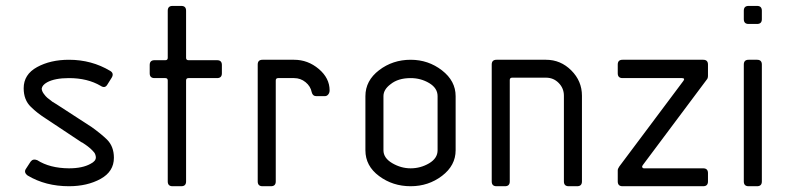

<svg xmlns="http://www.w3.org/2000/svg" viewBox="-20 -645 2721 665"><path d="M361.8 -399.4Q375.5 -391.1 367.2 -376.5L351.6 -351.6Q343.3 -337.9 328.6 -347.7Q283.2 -374.5 218.8 -374.5Q169.9 -374.5 143.1 -359.9Q126.5 -350.6 124.5 -338.4Q124.5 -330.1 131.3 -320.6Q138.2 -311 143.8 -306.4Q149.4 -301.8 161.6 -292.5L175.3 -284.2L297.9 -204.6Q331.1 -180.7 350.6 -161.6Q374.5 -137.7 374.5 -98.6Q374.5 -50.8 328.4 -25.4Q282.2 0 218.8 0Q137.7 0 75.7 -37.1Q61 -48.3 70.3 -61L85.9 -85Q94.2 -96.2 108.9 -90.3Q152.3 -62.5 218.8 -62Q265.6 -62 293.5 -77.6Q312 -86.9 312 -99.6Q312 -103.5 310.5 -108.4Q309.1 -113.3 306.4 -116.7Q303.7 -120.1 299.6 -124.3Q295.4 -128.4 292.5 -131.1Q289.6 -133.8 284.2 -137.9Q278.8 -142.1 276.4 -143.6Q273.9 -145 268.8 -148.7Q263.7 -152.3 262.2 -152.3L140.1 -233.4Q108.9 -252.9 86.9 -274.9Q62 -298.8 62 -339.4Q62 -387.2 108.4 -412.6Q154.8 -438 218.8 -438Q297.4 -438 361.8 -399.4Z M561 -16.6V-366.2Q561 -374.5 552.7 -374.5H515.1Q498.5 -374.5 498.5 -391.1V-419.9Q498.5 -436.5 515.1 -436.5H552.7Q561 -436.5 561 -444.8V-607.9Q561 -624.5 577.6 -624.5H607.9Q624.5 -624.5 624.5 -607.9V-444.8Q624.5 -436.5 632.8 -436.5H731.9Q748.5 -436.5 748.5 -419.9V-391.1Q748.5 -374.5 731.9 -374.5H632.8Q624.5 -374.5 624.5 -366.2V-16.6Q624.5 0 607.9 0H577.6Q561 0 561 -16.6Z M872.6 -16.6V-421.4Q872.6 -438 889.2 -438H998.5Q1046.4 -438 1084 -406.2Q1121.6 -374.5 1121.6 -332Q1121.6 -323.7 1116.9 -317.9Q1112.3 -312 1105 -312H1075.2Q1063 -312 1059.6 -325.7Q1055.7 -346.2 1038.3 -360.4Q1021 -374.5 998.5 -374.5H943.4Q935.1 -374.5 935.1 -366.2V-16.6Q935.1 0 918.5 0H889.2Q872.6 0 872.6 -16.6Z M1495.6 -124.5V-312Q1495.6 -339.8 1466.6 -357.2Q1437.5 -374.5 1402.3 -374.5Q1358.9 -374.5 1333 -353.5Q1308.1 -335 1308.1 -312V-124.5Q1308.1 -97.7 1338.6 -79.8Q1369.1 -62 1402.3 -62Q1436.5 -62 1466.1 -79.3Q1495.6 -96.7 1495.6 -124.5ZM1558.1 -312V-124.5Q1558.1 -71.8 1511 -35.9Q1463.9 0 1402.3 0Q1340.3 0 1293 -35.2Q1245.6 -70.3 1245.6 -124.5V-312Q1245.6 -365.7 1293 -401.9Q1340.3 -438 1402.3 -438Q1463.4 -438 1510.7 -401.4Q1558.1 -364.7 1558.1 -312Z M1995.6 -313.5V-16.6Q1995.6 0 1979 0H1949.7Q1933.1 0 1933.1 -16.6V-313.5Q1933.1 -339.4 1915 -357.7Q1897 -376 1871.1 -376H1753.9Q1745.6 -376 1745.6 -367.7V-16.6Q1745.6 0 1729 0H1699.7Q1683.1 0 1683.1 -16.6V-421.4Q1683.1 -438 1699.7 -438H1871.1Q1921.9 -438 1958.7 -401.1Q1995.6 -364.3 1995.6 -313.5Z M2432.1 -421.4V-382.8Q2432.1 -373.5 2427.7 -369.1L2206.1 -72.8Q2203.1 -68.8 2204.6 -65.4Q2206.1 -62 2210 -62H2415.5Q2432.1 -62 2432.1 -45.4V-16.6Q2432.1 0 2415.5 0H2136.2Q2119.6 0 2119.6 -16.6V-55.2Q2119.6 -60.5 2125 -68.4L2347.2 -365.2Q2353.5 -374.5 2341.8 -374.5H2136.2Q2119.6 -374.5 2119.6 -391.1V-421.4Q2119.6 -438 2136.2 -438H2415.5Q2432.1 -438 2432.1 -421.4Z M2556.2 -16.6V-421.4Q2556.2 -438 2572.8 -438H2602.1Q2618.7 -438 2618.7 -421.4V-16.6Q2618.7 0 2602.1 0H2572.8Q2556.2 0 2556.2 -16.6ZM2556.2 -578.6V-607.9Q2556.2 -624.5 2572.8 -624.5H2602.1Q2618.7 -624.5 2618.7 -607.9V-578.6Q2618.7 -562 2602.1 -562H2572.8Q2556.2 -562 2556.2 -578.6Z"/></svg>

Font: GOSTRUS
Style: type_B
Weight: 400
Designer: Юрий и Татьяна Кривогуз
Version: Version 02.00